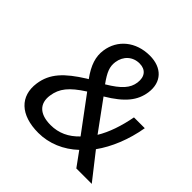

<svg xmlns="http://www.w3.org/2000/svg" viewBox="-189 -890 1061 1061"><g transform="rotate(45 341.0 -360.0)"><path d="M260.3 9.8C344.2 9.8 423.8 -24.4 486.8 -84L547.9 0H668.5L549.3 -151.9C600.6 -223.1 640.1 -318.4 658.2 -424.8H573.7C558.6 -344.2 533.7 -270 499.5 -214.4L373 -387.7C478.5 -450.7 521.5 -506.3 532.2 -579.6C544.9 -670.4 488.8 -728.5 394.5 -728.5C286.1 -728.5 206.5 -663.1 192.9 -566.4C185.1 -512.7 201.2 -461.4 247.6 -397.5L237.3 -391.6C129.9 -324.2 73.7 -266.6 61 -176.8C44.9 -63.5 119.6 9.8 260.3 9.8ZM277.8 -68.8C191.4 -68.8 149.9 -110.8 160.2 -181.6C169.4 -245.6 204.1 -287.6 288.1 -341.8L290 -342.8L439.5 -141.6C394 -93.8 341.3 -68.8 277.8 -68.8ZM384.8 -657.7C432.1 -657.7 458.5 -627 451.2 -574.7C444.3 -525.9 412.6 -489.3 331.5 -440.9C291 -497.1 279.3 -527.8 284.7 -567.4C292.5 -622.1 332 -657.7 384.8 -657.7Z"/></g></svg>

Font: Winston
Style: Italic
Weight: 400
Italic angle: -8.13011°
Designer: Vernon Adams, Kim Jin-seong, David Berlow, Cristiano Sobral
Foundry: The Winston Project Authors
Version: Version 3.004